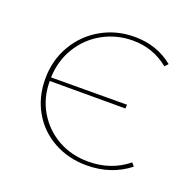

<svg xmlns="http://www.w3.org/2000/svg" viewBox="-91 -558 664 656"><g transform="rotate(20 240.5 -229.5)"><path d="M441 -46Q376 5 287 5Q221 5 167.5 -24.5Q114 -54 84 -106.5Q54 -159 54 -225Q54 -293 86 -347.5Q118 -402 172.5 -433Q227 -464 293 -464Q374 -464 433 -416L422 -404Q365 -450 292 -450Q233 -450 183 -422.5Q133 -395 103 -346Q73 -297 71 -236L347 -237L346 -223H71Q71 -162 99.5 -113.5Q128 -65 177 -37Q226 -9 288 -9Q371 -9 431 -58Z"/></g></svg>

Font: Ysabeau SC Thin
Style: Regular
Weight: 200
Designer: Christian Thalmann (Catharsis Fonts)
Version: Version 0.003